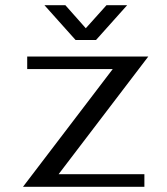

<svg xmlns="http://www.w3.org/2000/svg" viewBox="-20 -720 640 734"><path d="M269 -567H347L466 -700H387L308 -612L230 -700H150ZM532 -6V-54H204L547 -504H84V-456H411L68 -6Z"/></svg>

Font: LXGW Marker Gothic
Style: Regular
Weight: 400
Version: Version 1.001